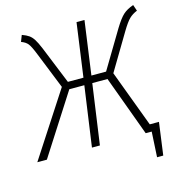

<svg xmlns="http://www.w3.org/2000/svg" viewBox="-136 -800 980 1049"><g transform="rotate(-15 354.0 -275.5)"><path d="M631 -41H683L658 143H623L631 0H597L472 -340H386L338 0H293L341 -340H256L38 0H-16L220 -363L137 -570Q118 -618 105.5 -633.5Q93 -649 68 -658L82 -694Q107 -685 121 -675Q135 -665 146.5 -647Q158 -629 173 -593L259 -381H347L389 -684H434L392 -381H475L602 -593Q632 -642 653.5 -661.5Q675 -681 712 -694L724 -659Q697 -648 679 -630.5Q661 -613 634 -568L511 -362Z"/></g></svg>

Font: Fira Sans Condensed ExtraLight
Style: Italic
Weight: 275
Width: 3
Italic angle: -8°
Designer: Carrois Corporate & Edenspiekermann AG
Foundry: Carrois Corporate GbR & Edenspiekermann AG
Version: Version 4.203